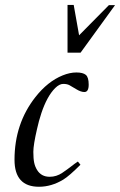

<svg xmlns="http://www.w3.org/2000/svg" viewBox="-20 -728 477 762"><path d="M314.9 -362.8Q300.8 -362.8 283 -373.8Q265.1 -384.8 255.6 -389.9Q246.1 -395 231 -395Q215.8 -395 199.2 -378.7Q182.6 -362.3 168.7 -336.7Q154.8 -311 144.3 -279.3Q133.8 -247.6 127 -216.3Q112.3 -152.8 112.3 -125.5Q112.3 -98.1 115.7 -82.3Q119.1 -66.4 127 -53.7Q143.6 -26.4 177.2 -26.4Q204.1 -26.4 227.1 -42Q250 -57.6 263.2 -68.1Q276.4 -78.6 289.1 -86.9L299.3 -74.2Q254.4 -29.3 231 -15.1Q184.1 13.2 134.8 13.2Q37.6 13.2 37.6 -93.8Q37.6 -237.3 120.6 -342.8Q169.4 -404.8 228.5 -428.7Q257.3 -440.4 283.2 -440.4Q309.1 -440.4 320.6 -430.9Q332 -421.4 332 -392.1Q332 -362.8 314.9 -362.8ZM412.1 -707.5H436.5L299.8 -519H248V-708.5H272.5L293.9 -587.9Z"/></svg>

Font: Cardo-Italic
Style: Italic
Weight: 400
Italic angle: -12°
Designer: David J. Perry
Foundry: David J. Perry
Version: Version 0.991